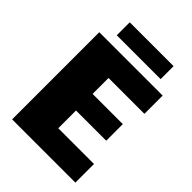

<svg xmlns="http://www.w3.org/2000/svg" viewBox="-239 -910 1056 1056"><g transform="rotate(45 289.0 -382.5)"><path d="M54 -643H547V-501H268V-377H503V-248H268V-110H546V35H54ZM134 -800H475V-699H134Z"/></g></svg>

Font: Lalezar
Style: Regular
Weight: 400
Designer: Borna Izadpanah
Foundry: Borna Izadpanah
Version: Version 1.003;November 28, 2018;FontCreator 11.5.0.2421 64-b